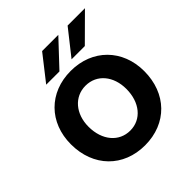

<svg xmlns="http://www.w3.org/2000/svg" viewBox="-206 -908 1065 1065"><g transform="rotate(-45 326.0 -376.0)"><path d="M325 11C497 11 613 -109 613 -284C613 -453 495 -573 325 -573C155 -573 38 -454 38 -284C38 -108 156 11 325 11ZM175 -615H279L418 -763H291ZM176 -284C176 -385 238 -457 325 -457C414 -457 473 -384 473 -284C473 -179 413 -105 325 -105C238 -105 176 -177 176 -284ZM374 -615H478L627 -763H491Z"/></g></svg>

Font: Swile Sans
Style: Bold
Weight: 700
Designer: Lord
Foundry: Lord
Version: Version 1.477;FEAKit 1.0